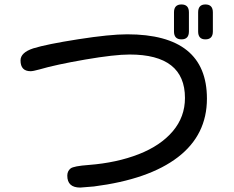

<svg xmlns="http://www.w3.org/2000/svg" viewBox="-20 -804 1040 854"><path d="M279.3 -22.5Q279.3 -43 293.9 -54.7Q307.6 -65.4 375 -70.3Q500 -80.1 597.2 -118.2Q694.3 -156.2 748.5 -220.2Q802.7 -284.2 802.7 -368.2Q802.7 -561.5 556.6 -561.5Q489.3 -561.5 358.9 -539.1Q228.5 -516.6 155.3 -495.1Q127 -487.3 116.2 -487.3Q71.3 -487.3 71.3 -535.2Q71.3 -570.3 127.9 -588.9Q187.5 -607.4 328.1 -629.4Q468.8 -651.4 545.9 -651.4Q900.4 -651.4 900.4 -365.2Q900.4 -204.1 771.5 -105Q642.6 -5.9 397.5 25.4L336.9 30.3Q279.3 30.3 279.3 -22.5ZM753.9 -749Q753.9 -784.2 787.1 -784.2Q820.3 -784.2 820.3 -749V-664.1Q820.3 -628.9 787.1 -628.9Q753.9 -628.9 753.9 -664.1ZM861.3 -749Q861.3 -784.2 893.6 -784.2Q926.8 -784.2 926.8 -749V-664.1Q926.8 -628.9 893.6 -628.9Q861.3 -628.9 861.3 -664.1Z"/></svg>

Font: jf-openhuninn-2.0
Style: Regular
Weight: 400
Designer: [Kosugi Maru]
Designed by MOTOYA      

[Varela Round]
Joe Prince (Latin component); Avraham Cornfeld (Hebrew component)
Foundry: justfont CO.,LTD.
Version: 2.0